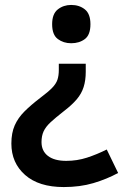

<svg xmlns="http://www.w3.org/2000/svg" viewBox="-20 -565 503 777"><path d="M327 -274Q327 -240 318.5 -213Q310 -186 290.5 -163Q271 -140 237 -114Q205 -89 185 -70.5Q165 -52 156.5 -33.5Q148 -15 148 10Q148 46 174 66Q200 86 248 86Q292 86 332 73Q372 60 412 40L458 135Q412 160 358 176Q304 192 238 192Q137 192 81.5 143Q26 94 26 16Q26 -27 39.5 -57.5Q53 -88 79 -114Q105 -140 143 -169Q175 -193 191 -209.5Q207 -226 212.5 -242.5Q218 -259 218 -282V-307H327ZM346 -467Q346 -424 323.5 -407Q301 -390 268 -390Q237 -390 214 -407Q191 -424 191 -467Q191 -509 214 -527Q237 -545 268 -545Q301 -545 323.5 -527Q346 -509 346 -467Z"/></svg>

Font: Noto Sans NKo Unjoined SemiBold
Style: Regular
Weight: 600
Designer: Monotype Design Team
Foundry: Monotype Imaging Inc.
Version: Version 2.004